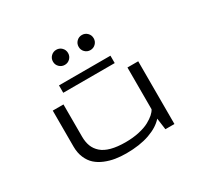

<svg xmlns="http://www.w3.org/2000/svg" viewBox="-173 -1086 1396 1328"><g transform="rotate(-30 525.0 -422.0)"><path d="M356.5 -793Q356.5 -818.5 374.2 -836Q392 -853.5 417 -853.5Q442 -853.5 459.5 -836Q477 -818.5 477 -793Q477 -768 459.5 -750.5Q442 -733 417 -733Q392 -733 374.2 -750.5Q356.5 -768 356.5 -793ZM561.5 -793Q561.5 -818.5 579 -836Q596.5 -853.5 621.5 -853.5Q646.5 -853.5 664 -836Q681.5 -818.5 681.5 -793Q681.5 -768 664 -750.5Q646.5 -733 621.5 -733Q596.5 -733 579 -750.5Q561.5 -768 561.5 -793ZM310.5 -630.5H721.5V-571.5H310.5ZM480.5 10Q435 10 394.2 3.5Q353.5 -3 314.5 -19Q275.5 -35 247.8 -59.8Q220 -84.5 203 -124Q186 -163.5 186 -213.5V-501H271.5V-243.5Q271.5 -200.5 284.2 -167.5Q297 -134.5 325 -109.8Q353 -85 400.5 -72.2Q448 -59.5 514.5 -59.5Q573 -59.5 622.5 -70.5Q672 -81.5 703.8 -98.8Q735.5 -116 755 -133.5Q774.5 -151 782.5 -167.5V-501H868.5V0H796.5L784 -91.5Q743.5 -45 665.8 -17.5Q588 10 480.5 10Z"/></g></svg>

Font: League Mono Extended Light
Style: Regular
Weight: 300
Width: 9
Designer: Tyler Finck
Foundry: The League of Moveable Type / Tyler Finck
Version: Version 2.210